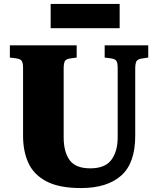

<svg xmlns="http://www.w3.org/2000/svg" viewBox="-20 -940 802 974"><path d="M391 14Q280 14 215.5 -20Q151 -54 124 -113.5Q97 -173 97 -250V-594Q97 -620 90.5 -630.5Q84 -641 62 -644L30 -648V-710H369V-648L333 -643Q315 -640 309 -629.5Q303 -619 303 -593V-243Q303 -169 333.5 -127.5Q364 -86 438 -86Q513 -86 545 -129Q577 -172 577 -244V-594Q577 -621 570.5 -631Q564 -641 542 -644L511 -648V-710H732V-648L699 -643Q679 -640 672.5 -629.5Q666 -619 666 -591V-251Q666 -112 594.5 -49Q523 14 391 14ZM237 -797V-920H587V-797Z"/></svg>

Font: Literata 36pt ExtraBold
Style: Regular
Weight: 800
Designer: Latin by Veronika Burian and Jose Scaglione. Greek by Irene Vlachou. Cyrillic by Vera Evstafieva.
Foundry: TypeTogether
Version: Version 3.002